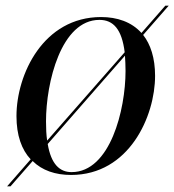

<svg xmlns="http://www.w3.org/2000/svg" viewBox="-20 -606 614 676"><path d="M5 50H17L95 -39C128 -6 175 10 230 10C435 10 526 -197 526 -339C526 -402 510 -450 484 -483L574 -586H562L478 -490C443 -529 392 -546 336 -546C133 -546 38 -345 38 -197C38 -130 56 -79 88 -45ZM142 -179C142 -315 195 -536 330 -536C379 -536 409 -503 419 -422L146 -111C143 -131 142 -153 142 -179ZM232 0C190 0 160 -28 148 -99L420 -410C421 -394 422 -376 422 -356C422 -220 368 0 232 0Z"/></svg>

Font: Noto Serif Display
Style: Italic
Weight: 400
Italic angle: -12°
Designer: Monotype Design Team
Foundry: Monotype Imaging Inc.
Version: Version 2.009